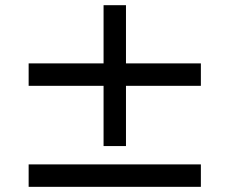

<svg xmlns="http://www.w3.org/2000/svg" viewBox="-20 -765 880 736"><path d="M377 -745.1H462.9V-522H750V-436H462.9V-205.1H377V-436H89.8V-522H377ZM89.8 -134.8H750V-48.8H89.8Z"/></svg>

Font: BIZ UDPGothic
Style: Bold
Weight: 700
Designer: TypeBank Co., Ltd.
Foundry: Morisawa Inc.
Version: Version 1.051